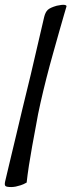

<svg xmlns="http://www.w3.org/2000/svg" viewBox="-20 -755 294 791"><path d="M213.9 -731.4Q236.3 -736.3 245.6 -734.9Q254.9 -733.4 253.9 -728.5Q252 -721.7 243.7 -693.8Q235.4 -666 224.1 -625.5Q212.9 -585 198.7 -535.2Q184.6 -485.4 171.4 -433.6Q158.2 -381.8 147 -332Q135.7 -282.2 128.9 -241.2Q120.1 -195.3 112.3 -151.4Q105.5 -114.3 99.1 -72.8Q92.8 -31.2 89.8 -2.9Q76.2 4.9 64.9 8.3Q53.7 11.7 44.9 13.7Q34.2 15.6 26.4 15.6Q6.8 15.6 2.4 11.2Q-2 6.8 1 -6.8Q3.9 -18.6 15.6 -68.4Q20.5 -89.8 28.3 -121.6Q36.1 -153.3 46.9 -199.2Q57.6 -245.1 72.3 -306.2Q86.9 -367.2 106.4 -446.3L162.1 -685.5Q167 -705.1 176.8 -714.4Q186.5 -723.6 213.9 -731.4Z"/></svg>

Font: Satisfy
Style: Regular
Weight: 400
Designer: Font Diner, Inc
Foundry: Font Diner, Inc
Version: Version 1.001